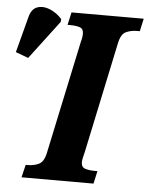

<svg xmlns="http://www.w3.org/2000/svg" viewBox="-142 -769 632 813"><g transform="rotate(5 173.5 -363.0)"><path d="M-20 0 -7 -54H3Q28 -54 49 -64Q70 -74 78 -112L180 -592Q184 -606 185 -615Q186 -624 186 -628Q186 -649 170.5 -654.5Q155 -660 128 -660H118L130 -714H437L425 -660H414Q387 -660 366 -650Q345 -640 337 -600L238 -132Q234 -116 231.5 -105Q229 -94 229 -86Q229 -65 245.5 -59.5Q262 -54 287 -54H298L286 0ZM-36 -506 -90 -526 -50 -678Q-41 -714 -16 -722.5Q9 -731 38 -719Q67 -707 89 -682L88 -670Z"/></g></svg>

Font: Noto Serif ExtraCondensed ExtraBold
Style: Italic
Weight: 800
Width: 2
Italic angle: -12°
Designer: Monotype Design Team
Foundry: Monotype Imaging Inc.
Version: Version 2.013